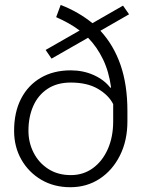

<svg xmlns="http://www.w3.org/2000/svg" viewBox="-20 -761 616 791"><path d="M270 10.3Q202.1 10.3 149.9 -20.5Q97.7 -51.3 67.9 -103.8Q38.1 -156.2 38.1 -222.2Q38.1 -298.8 66.9 -354.5Q95.7 -410.2 148.2 -440.7Q200.7 -471.2 271.5 -471.2Q322.8 -471.2 366.2 -451.7Q409.7 -432.1 435.1 -398.9L437.5 -401.4Q428.7 -466.3 404.3 -516.8Q379.9 -567.4 342.8 -605.5L192.4 -519.5L168 -555.2L308.1 -635.3Q286.6 -651.4 262.7 -664.8Q238.8 -678.2 211.4 -690.4L230 -740.7Q267.6 -726.1 300 -707.3Q332.5 -688.5 360.8 -665.5L486.8 -737.8L511.7 -702.1L393.6 -634.3Q448.2 -575.2 476.6 -493.4Q504.9 -411.6 504.9 -304.2V-261.2Q504.9 -181.6 474.1 -120.4Q443.4 -59.1 390.4 -24.4Q337.4 10.3 270 10.3ZM272 -39.6Q323.2 -39.6 362.5 -68.1Q401.9 -96.7 424.1 -146.7Q446.3 -196.8 446.3 -261.2V-305.2V-332Q427.7 -369.1 383.5 -395Q339.4 -420.9 271.5 -420.9Q215.3 -420.9 176.3 -395.3Q137.2 -369.6 117.2 -324.7Q97.2 -279.8 97.2 -222.2Q97.2 -173.8 118.4 -132.1Q139.6 -90.3 179 -64.9Q218.3 -39.6 272 -39.6Z"/></svg>

Font: Roboto Slab LO Light
Style: Regular
Weight: 300
Designer: Google
Version: Version 2.000